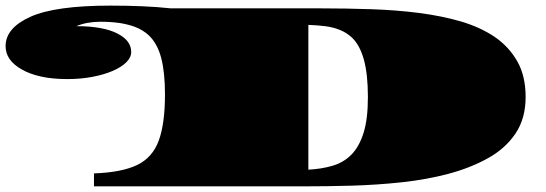

<svg xmlns="http://www.w3.org/2000/svg" viewBox="-284 -660 1933 680"><path d="M48.8 0V-45.9Q146.5 -49.3 201.2 -75.4Q255.9 -101.6 278.1 -161.6Q300.3 -221.7 300.3 -326.2Q300.3 -403.3 286.9 -454.8Q273.4 -506.3 242.2 -535.6Q221.7 -554.2 193.8 -564.9Q171.4 -573.2 142.6 -578.1Q108.9 -583 71.8 -583Q23.9 -583 -13.7 -567.4Q34.7 -567.4 71.5 -560.5Q108.4 -553.7 132.3 -541Q180.7 -516.1 180.7 -476.1Q180.7 -456.5 163.1 -439.2Q145.5 -421.9 114.7 -408.7Q84 -395.5 42.7 -387.7Q1.5 -379.9 -45.9 -379.9Q-98.1 -379.9 -138.7 -388.9Q-179.2 -397.9 -207 -414.1Q-264.2 -446.3 -264.2 -496.6Q-264.2 -561 -176.3 -600.6Q-88.4 -640.1 106.9 -640.1Q164.6 -640.1 218.3 -637.9Q272 -635.7 321.3 -630.4H853Q941.9 -630.4 1030.3 -627.4Q1118.2 -624.5 1198.7 -614.3Q1279.3 -604 1348.6 -584Q1417.5 -563.5 1468.8 -528.8Q1519.5 -493.7 1548.6 -441.9Q1577.6 -390.1 1577.6 -316.4Q1577.6 -240.7 1542 -187.5Q1506.3 -134.3 1444.6 -99.9Q1382.8 -65.4 1304.2 -44.4Q1227.1 -23.9 1138.7 -14.4Q1050.3 -4.9 961.2 -2.4Q872.1 0 791.5 0ZM808.1 -59.1Q854.5 -61.5 893.3 -72.8Q932.1 -84 960 -111.8Q987.8 -139.6 1003.4 -188.7Q1019 -237.8 1019 -316.4Q1019 -396.5 1004.9 -448.2Q990.7 -500 962.4 -526.9Q943.4 -544.4 920.4 -553.7Q897 -563.5 868.7 -567.1Q840.3 -570.8 808.1 -571.8Z"/></svg>

Font: Asset
Style: Regular
Weight: 400
Version: Version 1.003; ttfautohint (v1.8.4.7-5d5b)